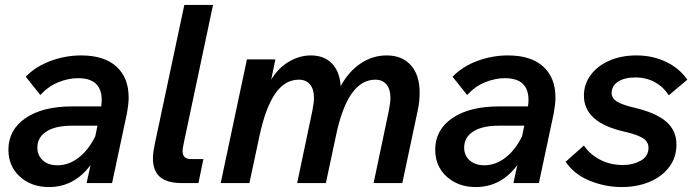

<svg xmlns="http://www.w3.org/2000/svg" viewBox="-20 -740 2806 776"><path d="M330 0 346 -73Q280 16 178 16Q107 16 60.5 -26Q14 -68 14 -135Q14 -215 83 -262.5Q152 -310 273 -310H389Q397 -365 374 -394.5Q351 -424 296 -424Q256 -424 215.5 -407.5Q175 -391 143 -356L84 -430Q125 -472 185 -494Q245 -516 308 -516Q401 -516 450.5 -471Q500 -426 500 -346Q500 -332 498 -315Q496 -298 493 -282L433 0ZM213 -72Q258 -72 298 -103Q338 -134 365 -189L374 -232H271Q204 -232 167.5 -208.5Q131 -185 131 -143Q131 -112 153 -92Q175 -72 213 -72Z M606 -160 725 -720H841L723 -163Q721 -151 719.5 -144Q718 -137 718 -129Q718 -97 752 -97H802L782 0H716Q656 0 627 -24.5Q598 -49 598 -101Q598 -112 600 -126.5Q602 -141 606 -160Z M872 0 978 -500H1093L1076 -418Q1105 -466 1148 -491Q1191 -516 1236 -516Q1290 -516 1321.5 -483.5Q1353 -451 1357 -392Q1389 -451 1437.5 -483.5Q1486 -516 1543 -516Q1605 -516 1640.5 -476.5Q1676 -437 1676 -366Q1676 -351 1674.5 -333Q1673 -315 1668 -292L1606 0H1490L1552 -295Q1558 -325 1558 -346Q1558 -379 1542 -398.5Q1526 -418 1497 -418Q1385 -418 1338 -192L1297 0H1181L1243 -295Q1249 -325 1249 -346Q1249 -379 1233 -398.5Q1217 -418 1188 -418Q1131 -418 1092 -361Q1053 -304 1029 -192L988 0Z M2055 0 2071 -73Q2005 16 1903 16Q1832 16 1785.5 -26Q1739 -68 1739 -135Q1739 -215 1808 -262.5Q1877 -310 1998 -310H2114Q2122 -365 2099 -394.5Q2076 -424 2021 -424Q1981 -424 1940.5 -407.5Q1900 -391 1868 -356L1809 -430Q1850 -472 1910 -494Q1970 -516 2033 -516Q2126 -516 2175.5 -471Q2225 -426 2225 -346Q2225 -332 2223 -315Q2221 -298 2218 -282L2158 0ZM1938 -72Q1983 -72 2023 -103Q2063 -134 2090 -189L2099 -232H1996Q1929 -232 1892.5 -208.5Q1856 -185 1856 -143Q1856 -112 1878 -92Q1900 -72 1938 -72Z M2266 -86 2340 -152Q2363 -117 2404.5 -95Q2446 -73 2498 -73Q2538 -73 2569.5 -90.5Q2601 -108 2601 -143Q2601 -167 2578.5 -181.5Q2556 -196 2503 -208Q2420 -227 2380 -263.5Q2340 -300 2340 -353Q2340 -400 2367.5 -437Q2395 -474 2443 -495Q2491 -516 2552 -516Q2617 -516 2671 -490.5Q2725 -465 2758 -418L2683 -355Q2661 -389 2626.5 -408Q2592 -427 2548 -427Q2504 -427 2478 -410Q2452 -393 2452 -364Q2452 -344 2472 -330.5Q2492 -317 2543 -305Q2632 -284 2673 -248Q2714 -212 2714 -156Q2714 -103 2684 -64Q2654 -25 2604 -4.5Q2554 16 2493 16Q2426 16 2363.5 -9.5Q2301 -35 2266 -86Z"/></svg>

Font: Wix Madefor Text SemiBold
Style: Italic
Weight: 600
Italic angle: -12°
Designer: Dalton Maag Ltd
Foundry: Dalton Maag Ltd
Version: Version 3.100